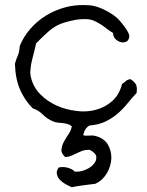

<svg xmlns="http://www.w3.org/2000/svg" viewBox="-20 -531 591 772"><path d="M529.3 -157.2Q509.8 -136.7 492.2 -114.7Q474.6 -92.8 453.1 -74.2Q431.6 -55.7 404.3 -42.5Q377 -29.3 339.8 -26.4Q320.3 -15.6 314.5 12.7Q321.3 14.6 327.1 14.6Q333 14.6 338.4 14.2Q343.8 13.7 349.6 13.7Q355.5 13.7 363.3 15.6Q398.4 24.4 414.1 50.8Q427.7 75.2 427.7 102.5V107.4Q425.8 138.7 408.7 167Q391.6 195.3 363.3 208Q337.9 210.9 315.9 213.9Q293.9 216.8 268.6 221.7Q256.8 216.8 243.7 209.5Q230.5 202.1 221.2 192.4Q211.9 182.6 209 169.9Q208 167 208 164.1Q208 154.3 215.8 142.6Q224.6 140.6 232.4 140.6Q243.2 140.6 252.9 143.6Q270.5 148.4 281.2 159.2H289.1Q306.6 159.2 324.2 151.4Q345.7 142.6 357.4 127.9Q367.2 116.2 367.2 103.5V98.6Q364.3 83 339.8 71.3Q323.2 71.3 312 75.2Q300.8 79.1 290 84.5Q279.3 89.8 268.1 94.7Q256.8 99.6 242.2 100.6Q226.6 85.9 226.6 72.3Q226.6 71.3 227.5 69.3Q228.5 54.7 236.8 39.1Q245.1 23.4 255.9 7.8Q266.6 -7.8 268.6 -23.4Q259.8 -30.3 250.5 -32.7Q241.2 -35.2 231.4 -36.1Q221.7 -37.1 211.9 -38.1Q202.1 -39.1 193.4 -43Q169.9 -52.7 152.3 -70.3Q134.8 -87.9 111.3 -95.7Q80.1 -127 61 -169.9Q42 -212.9 40 -274.4Q44.9 -293 51.3 -306.6Q57.6 -320.3 59.6 -346.7Q74.2 -382.8 101.6 -414.6Q128.9 -446.3 165.5 -468.8Q202.1 -491.2 247.1 -502.9Q279.3 -510.7 315.4 -510.7Q327.1 -510.7 339.8 -509.8Q365.2 -507.8 395.5 -493.7Q425.8 -479.5 448.2 -460.9Q455.1 -455.1 464.4 -444.3Q473.6 -433.6 481.4 -422.9Q489.3 -412.1 494.6 -401.9Q500 -391.6 500 -385.7Q499 -370.1 489.3 -364.3Q482.4 -360.4 474.6 -360.4Q470.7 -360.4 466.8 -361.3Q454.1 -364.3 444.3 -374Q434.6 -383.8 434.6 -398.4Q420.9 -406.2 408.7 -416Q396.5 -425.8 383.3 -434.1Q370.1 -442.4 356 -448.2Q341.8 -454.1 324.2 -454.1H317.4Q301.8 -454.1 283.2 -451.2Q259.8 -446.3 242.2 -441.4Q204.1 -430.7 174.8 -404.3Q145.5 -377.9 125 -356.4Q121.1 -336.9 116.2 -318.8Q111.3 -300.8 107.4 -283.7Q103.5 -266.6 102.5 -250Q101.6 -246.1 101.6 -242.2Q101.6 -229.5 105.5 -215.8Q115.2 -178.7 143.1 -150.9Q170.9 -123 208 -106.4Q245.1 -89.8 287.1 -85Q300.8 -83 314.5 -83Q341.8 -83 366.2 -89.8Q403.3 -99.6 431.6 -125Q460 -150.4 470.7 -193.4Q478.5 -198.2 485.4 -204.6Q492.2 -210.9 503.9 -212.9Q517.6 -205.1 525.4 -193.4Q530.3 -185.5 530.3 -171.9Q530.3 -165 529.3 -157.2Z"/></svg>

Font: Crafty Girls
Style: Regular
Weight: 400
Designer: Crystal Kluge
Foundry: Font Diner, Inc DBA Tart Workshop
Version: Version 1.000